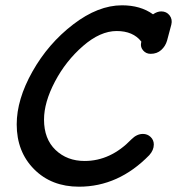

<svg xmlns="http://www.w3.org/2000/svg" viewBox="-20 -696 668 724"><path d="M278 8Q174 8 108.5 -58Q43 -124 43 -227Q43 -321 102.5 -426.5Q162 -532 256 -604Q350 -676 440 -676Q510 -676 557 -642Q573 -653 588 -653Q608 -653 619.5 -638Q631 -623 626 -603L610 -543Q604 -522 588 -507.5Q572 -493 548 -493Q531 -493 520 -505.5Q509 -518 512 -534L513 -539Q482 -579 420 -579Q358 -579 293 -522.5Q228 -466 187 -388Q146 -310 146 -245Q146 -172 189.5 -130.5Q233 -89 299 -89Q397 -89 476 -171Q496 -191 519 -191Q536 -191 548 -179.5Q560 -168 560 -151Q560 -130 543 -111Q427 8 278 8Z"/></svg>

Font: Comic Neue
Style: Bold Italic
Weight: 700
Italic angle: -12°
Designer: Craig Rozynski
Foundry: Craig Rozynski
Version: Version 2.003